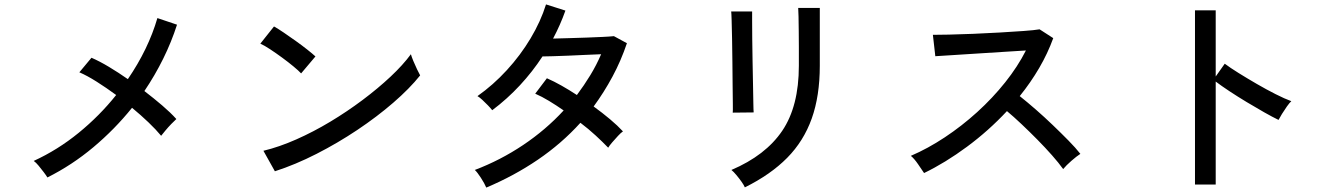

<svg xmlns="http://www.w3.org/2000/svg" viewBox="-20 -814 6040 871"><path d="M195 -9Q189 -19 178 -33.5Q167 -48 155 -62.5Q143 -77 133 -84Q242 -134 337 -211.5Q432 -289 507 -383Q462 -416 418.5 -443.5Q375 -471 340 -486L395 -552Q432 -536 474.5 -510.5Q517 -485 560 -455Q653 -591 694 -732L783 -702Q758 -624 720.5 -548Q683 -472 635 -401Q678 -368 716 -335.5Q754 -303 780 -274Q771 -266 757 -251.5Q743 -237 730.5 -222Q718 -207 711 -198Q688 -226 653.5 -259Q619 -292 579 -325Q501 -228 404 -146.5Q307 -65 195 -9Z M1227 -37 1175 -130Q1246 -147 1324 -181.5Q1402 -216 1478.5 -262Q1555 -308 1625 -360.5Q1695 -413 1751.5 -466Q1808 -519 1844 -568Q1847 -557 1855 -537.5Q1863 -518 1872 -499.5Q1881 -481 1886 -472Q1838 -412 1764 -348Q1690 -284 1601 -224.5Q1512 -165 1416 -116Q1320 -67 1227 -37ZM1346 -481Q1335 -493 1311.5 -512.5Q1288 -532 1260 -552.5Q1232 -573 1205.5 -590.5Q1179 -608 1161 -616L1223 -694Q1241 -684 1267.5 -666Q1294 -648 1322 -628Q1350 -608 1374 -589Q1398 -570 1411 -558Z M2186 37Q2178 18 2161.5 -7.5Q2145 -33 2134 -43Q2250 -87 2353 -156Q2456 -225 2537 -313Q2504 -336 2471 -356Q2438 -376 2408 -389L2461 -459Q2493 -445 2527.5 -425.5Q2562 -406 2597 -383Q2630 -427 2658 -473Q2686 -519 2707 -568Q2675 -567 2636 -565Q2597 -563 2558.5 -561.5Q2520 -560 2488.5 -559Q2457 -558 2441 -558Q2396 -489 2338.5 -427Q2281 -365 2213 -314Q2206 -323 2193.5 -336Q2181 -349 2168 -361Q2155 -373 2146 -378Q2217 -428 2279 -495.5Q2341 -563 2387 -640Q2433 -717 2457 -794L2545 -766Q2522 -701 2489 -639Q2522 -640 2562 -641Q2602 -642 2641.5 -643.5Q2681 -645 2713.5 -646.5Q2746 -648 2765 -650L2824 -618Q2797 -538 2758.5 -466.5Q2720 -395 2673 -331Q2713 -302 2747.5 -273Q2782 -244 2806 -218Q2797 -212 2783.5 -197.5Q2770 -183 2757.5 -168.5Q2745 -154 2739 -144Q2714 -170 2682 -199.5Q2650 -229 2613 -257Q2528 -163 2420 -89.5Q2312 -16 2186 37Z M3359 36Q3355 26 3344 10.5Q3333 -5 3320.5 -20Q3308 -35 3298 -43Q3453 -109 3528.5 -220.5Q3604 -332 3604 -516V-553Q3604 -568 3604 -601Q3604 -634 3603.5 -672Q3603 -710 3602.5 -739.5Q3602 -769 3601 -778H3699V-516Q3699 -379 3662.5 -276.5Q3626 -174 3551 -98Q3476 -22 3359 36ZM3304 -303Q3305 -309 3304.5 -343Q3304 -377 3303.5 -427Q3303 -477 3302.5 -532.5Q3302 -588 3301 -638Q3300 -688 3299 -722Q3298 -756 3297 -762H3392Q3392 -755 3392 -721Q3392 -687 3392.5 -638.5Q3393 -590 3394 -535.5Q3395 -481 3396 -431.5Q3397 -382 3397.5 -347.5Q3398 -313 3399 -304Z M4172 -29Q4162 -44 4144.5 -69.5Q4127 -95 4112 -107Q4189 -140 4266 -191Q4343 -242 4413 -305.5Q4483 -369 4540 -440.5Q4597 -512 4634 -585Q4588 -582 4529.5 -578.5Q4471 -575 4411.5 -571Q4352 -567 4302 -564Q4252 -561 4223 -559L4212 -656Q4236 -656 4285 -657Q4334 -658 4394.5 -660.5Q4455 -663 4515.5 -666.5Q4576 -670 4624.5 -673.5Q4673 -677 4696 -681L4758 -641Q4733 -572 4694.5 -506Q4656 -440 4606 -378Q4640 -351 4679 -317Q4718 -283 4756 -246.5Q4794 -210 4827 -176.5Q4860 -143 4881 -116Q4864 -105 4840.5 -84.5Q4817 -64 4803 -47Q4783 -75 4752.5 -109.5Q4722 -144 4686 -180.5Q4650 -217 4614 -251Q4578 -285 4548 -310Q4465 -221 4367 -148.5Q4269 -76 4172 -29Z M5401 23V-767H5495V-467L5536 -525Q5560 -507 5598.5 -483Q5637 -459 5681 -433.5Q5725 -408 5766.5 -387Q5808 -366 5838 -355Q5830 -348 5818 -331Q5806 -314 5795.5 -297Q5785 -280 5780 -270Q5753 -283 5715 -304.5Q5677 -326 5635.5 -351Q5594 -376 5557 -400.5Q5520 -425 5495 -444V23Z"/></svg>

Font: Zen Kaku Gothic New Medium
Style: Regular
Weight: 500
Designer: Yoshimichi Ohira
Foundry: Positype
Version: Version 1.002